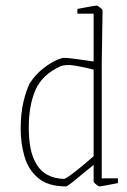

<svg xmlns="http://www.w3.org/2000/svg" viewBox="-20 -657 456 687"><path d="M209 -450Q223 -450 255 -445.5Q287 -441 315 -437V-608H257V-625Q257 -625 272.5 -628Q288 -631 305.5 -634Q323 -637 327 -637Q329 -637 338 -630Q347 -623 347 -620L344 -430V-19H402V-2Q402 -2 387 1Q372 4 355.5 7Q339 10 335 10Q333 10 324 3Q315 -4 315 -7V-67Q296 -52 274.5 -34Q253 -16 236.5 -3Q220 10 216 10Q152 10 116.5 -20Q81 -50 67.5 -97.5Q54 -145 54 -195Q54 -251 64 -293Q74 -335 87 -360Q107 -390 132 -410Q157 -430 178.5 -440Q200 -450 209 -450ZM195 -419Q131 -390 107 -335Q83 -280 83 -202Q83 -131 100 -90.5Q117 -50 146 -33.5Q175 -17 209 -17Q214 -17 232.5 -30.5Q251 -44 274 -63Q297 -82 315 -98V-408Q284 -416 249.5 -422Q215 -428 195 -419Z"/></svg>

Font: Grenze Gotisch Thin
Style: Regular
Weight: 100
Designer: Renata Polastri
Foundry: Omnibus-Type
Version: Version 1.001